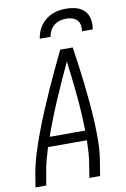

<svg xmlns="http://www.w3.org/2000/svg" viewBox="-102 -1014 705 1074"><g transform="rotate(-10 250.0 -477.5)"><path d="M10 0 22 -74Q32 -131 49.5 -187Q67 -243 87.5 -298Q108 -353 131 -408Q154 -463 178.5 -518Q203 -573 228.5 -627Q254 -681 280 -735H351Q359 -681 366.5 -627Q374 -573 380 -518Q386 -463 391 -408.5Q396 -354 398.5 -298Q401 -242 400 -186Q399 -130 389 -74L377 0H316L328 -74Q334 -108 336 -142Q338 -176 339 -210H118Q108 -176 98.5 -142Q89 -108 84 -74L71 0ZM339 -265Q337 -366 327.5 -465.5Q318 -565 305 -663Q259 -565 216 -465.5Q173 -366 137 -265ZM178 -815Q181 -835 188 -854Q195 -873 207.5 -890Q220 -907 237 -920Q254 -933 273 -941Q292 -949 312 -952Q332 -955 352 -955Q381 -955 408.5 -947.5Q436 -940 455 -920.5Q474 -901 479 -872.5Q484 -844 479 -815H418Q421 -832 418 -849.5Q415 -867 404 -878.5Q393 -890 376.5 -895Q360 -900 343 -900Q325 -900 307 -895Q289 -890 274 -878.5Q259 -867 250.5 -850Q242 -833 239 -815Z"/></g></svg>

Font: Iosevka Curly Light Oblique
Style: Regular
Weight: 300
Italic angle: -9°
Monospace: yes
Designer: Belleve Invis
Foundry: Belleve Invis
Version: Version 11.1.0; ttfautohint (v1.8.3)